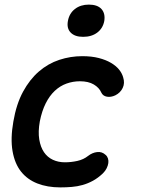

<svg xmlns="http://www.w3.org/2000/svg" viewBox="-20 -804 640 834"><path d="M38 -276Q51 -352 80 -405.5Q109 -459 149 -493.5Q189 -528 237.5 -544Q286 -560 337 -560Q378 -560 409 -552Q440 -544 462 -531Q484 -518 497 -502Q510 -486 515 -468Q523 -443 513 -422Q503 -401 481 -390Q462 -381 444.5 -384Q427 -387 420 -402Q411 -423 387.5 -437Q364 -451 327 -451Q297 -451 269 -441Q241 -431 218 -409.5Q195 -388 178.5 -355Q162 -322 153 -277Q145 -232 150.5 -198.5Q156 -165 171 -143Q186 -121 209.5 -110Q233 -99 262 -99Q289 -99 316 -105Q343 -111 363 -127Q381 -141 402 -143.5Q423 -146 439 -131Q446 -125 449 -115.5Q452 -106 450.5 -95.5Q449 -85 443.5 -73.5Q438 -62 427 -51Q406 -31 384 -19Q362 -7 339 -0.5Q316 6 291.5 8Q267 10 242 10Q186 10 142.5 -7Q99 -24 71.5 -58.5Q44 -93 34.5 -147.5Q25 -202 38 -276ZM341 -644Q305 -644 287 -662.5Q269 -681 275 -713Q281 -746 305.5 -765Q330 -784 366 -784Q403 -784 420.5 -765Q438 -746 433 -713Q427 -681 402.5 -662.5Q378 -644 341 -644Z"/></svg>

Font: Maple Mono NL SemiBold
Style: Italic
Weight: 600
Italic angle: -10°
Monospace: yes
Designer: subframe7536
Version: Version 7.000